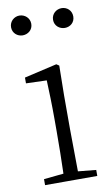

<svg xmlns="http://www.w3.org/2000/svg" viewBox="-87 -806 498 851"><g transform="rotate(-10 162.5 -380.0)"><path d="M63 -671C87 -671 109 -688 109 -715C109 -742 87 -760 63 -760C40 -760 18 -742 18 -715C18 -688 40 -671 63 -671ZM253 -671C277 -671 298 -688 298 -715C298 -742 277 -760 253 -760C229 -760 207 -742 207 -715C207 -688 229 -671 253 -671ZM133 0H280V-27L199 -35L197 -226V-377L199 -511L187 -519L40 -485V-459L133 -456C135 -405 137 -349 137 -281V-226C137 -172 136 -91 134 -36L45 -27V0Z"/></g></svg>

Font: Noto Serif CJK HK ExtraLight
Style: Regular
Weight: 200
Designer: Ryoko NISHIZUKA 西塚涼子 (kana & ideographs); Frank Grießhammer (Latin, Greek & Cyrillic); Wenlong ZHANG 张文龙 (bopomofo); San
Foundry: Adobe
Version: Version 2.001;hotconv 1.1.0;makeotfexe 2.6.0